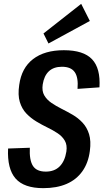

<svg xmlns="http://www.w3.org/2000/svg" viewBox="-20 -970 538 998"><path d="M205 8Q105 8 61 -42Q17 -92 22 -198L135 -202Q132 -138 151 -108Q170 -78 218 -78Q263 -78 290 -105Q317 -132 325 -182Q330 -216 317 -238.5Q304 -261 280 -277Q256 -293 227 -307Q198 -321 169 -338.5Q140 -356 117 -380Q94 -404 83 -440Q72 -476 80 -529Q92 -617 152 -663Q212 -709 312 -709Q414 -709 458.5 -662Q503 -615 497 -516L383 -508Q388 -567 368.5 -595Q349 -623 302 -623Q259 -623 234 -599.5Q209 -576 202 -531Q197 -497 210 -474.5Q223 -452 247 -435.5Q271 -419 300 -404.5Q329 -390 357.5 -373.5Q386 -357 409 -332.5Q432 -308 443 -272.5Q454 -237 447 -185Q439 -123 408 -79.5Q377 -36 326 -14Q275 8 205 8ZM447 -861 232 -744 206 -796 402 -950Z"/></svg>

Font: Pathway Extreme Condensed SemiBold
Style: Italic
Weight: 600
Width: 3
Italic angle: -8°
Version: Version 1.001;gftools[0.9.26]